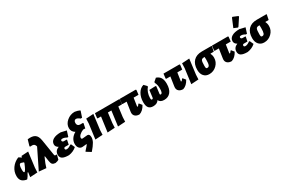

<svg xmlns="http://www.w3.org/2000/svg" viewBox="143 -2276 5861 3964"><g transform="rotate(-30 3074.0 -293.5)"><path d="M141 11Q63 -8 33 -49.5Q3 -91 3 -157Q3 -260 62.5 -344Q122 -428 224 -472H231L296 -432L300 -466L466 -476L420 -116L415 -7L238 4L253 -106H238Q203 -35 164 11ZM165 -225Q165 -146 186 -146Q215 -146 279 -304L282 -326L216 -348Q165 -348 165 -225Z M620 9 449 -7 678 -474Q667 -520 639.5 -535Q612 -550 550 -543L544 -559L585 -700Q701 -714 758.5 -675Q816 -636 833 -529L893 -153Q896 -134 906 -129.5Q916 -125 939 -130L949 -120L921 -16Q890 3 838 12Q789 9 766.5 -13Q744 -35 735 -95L717 -217H707L652 -87Z M1160 11Q1056 11 1008 -17.5Q960 -46 960 -109Q960 -206 1060 -245Q998 -278 998 -336Q998 -406 1063 -445Q1128 -484 1244 -484Q1310 -472 1376 -454L1334 -322H1307Q1257 -354 1212 -354Q1171 -354 1171 -327Q1171 -298 1207 -292H1279L1283 -282L1262 -179H1182Q1145 -179 1145 -148Q1145 -118 1184 -118Q1227 -118 1287 -162H1307L1347 -74Q1271 -5 1160 11Z M1600 189 1493 123V112Q1529 74 1559 38Q1589 2 1589 -4Q1589 -7 1584 -7Q1583 -7 1540 -2Q1497 3 1481 3Q1434 3 1405 -33Q1376 -69 1376 -129Q1376 -194 1412.5 -249Q1449 -304 1514 -340Q1435 -387 1435 -472Q1435 -566 1516.5 -636.5Q1598 -707 1706 -707Q1774 -697 1821 -674L1826 -664L1779 -523H1745Q1695 -566 1656 -566Q1632 -566 1618 -548Q1604 -530 1604 -496Q1604 -461 1623 -441.5Q1642 -422 1676 -422H1741L1749 -410L1726 -300H1692Q1681 -300 1676 -301Q1616 -276 1581.5 -242.5Q1547 -209 1547 -177Q1547 -147 1573 -147Q1580 -147 1631 -152.5Q1682 -158 1693 -158Q1747 -158 1747 -77Q1747 -24 1714.5 35Q1682 94 1600 189Z M2020 -476 1974 -116 1969 -7 1792 4 1839 -352 1843 -465Z M2083 4 2131 -351H2052L2043 -361L2056 -472H2632L2644 -461L2631 -351H2543L2513 -116L2508 -7L2331 4L2378 -351H2295L2265 -116L2260 -7Z M2842 10Q2778 10 2741.5 -22Q2705 -54 2707 -107L2710 -137L2742 -351H2644L2635 -361L2648 -472H3026L3038 -461L3025 -351H2908L2880 -165L2879 -157Q2879 -148 2888 -148Q2894 -148 2901 -155Q2908 -162 2929 -191L2942 -192L2992 -130Q2933 -19 2842 10Z M3173 7Q3100 7 3066 -35Q3032 -77 3032 -168Q3032 -285 3082.5 -370.5Q3133 -456 3215 -478L3276 -415L3275 -395Q3240 -359 3218.5 -298Q3197 -237 3197 -176Q3197 -149 3202 -138.5Q3207 -128 3220 -128Q3244 -128 3247 -155L3269 -326L3420 -332L3431 -319L3410 -152Q3407 -128 3428 -128Q3473 -128 3473 -242Q3473 -334 3440 -395V-415L3512 -478Q3582 -454 3613.5 -402Q3645 -350 3645 -258Q3645 -132 3589.5 -62.5Q3534 7 3434 7Q3341 7 3309 -60Q3269 7 3173 7Z M3884 10Q3820 10 3783.5 -22Q3747 -54 3749 -107L3752 -137L3784 -351H3686L3677 -361L3690 -472H4068L4080 -461L4067 -351H3950L3922 -165L3921 -157Q3921 -148 3930 -148Q3936 -148 3943 -155Q3950 -162 3971 -191L3984 -192L4034 -130Q3975 -19 3884 10Z M4306 -476 4260 -116 4255 -7 4078 4 4125 -352 4129 -465Z M4508 12Q4427 12 4379.5 -42Q4332 -96 4332 -189Q4332 -324 4403.5 -398Q4475 -472 4605 -472H4836L4839 -463L4815 -345H4740L4736 -336Q4760 -294 4760 -235Q4760 -134 4685.5 -61Q4611 12 4508 12ZM4536 -121Q4571 -121 4585 -156Q4599 -191 4599 -280Q4599 -323 4597 -345H4580Q4531 -345 4516 -315Q4501 -285 4501 -187Q4501 -145 4507.5 -133Q4514 -121 4536 -121Z M5040 10Q4976 10 4939.5 -22Q4903 -54 4905 -107L4908 -137L4940 -351H4842L4833 -361L4846 -472H5224L5236 -461L5223 -351H5106L5078 -165L5077 -157Q5077 -148 5086 -148Q5092 -148 5099 -155Q5106 -162 5127 -191L5140 -192L5190 -130Q5131 -19 5040 10Z M5493 -767 5509 -776 5625 -728 5630 -712Q5572 -622 5514 -536L5499 -526L5408 -564Q5459 -680 5493 -767ZM5420 11Q5316 11 5268 -17.5Q5220 -46 5220 -109Q5220 -206 5320 -245Q5258 -278 5258 -336Q5258 -406 5323 -445Q5388 -484 5504 -484Q5570 -472 5636 -454L5594 -322H5567Q5517 -354 5472 -354Q5431 -354 5431 -327Q5431 -298 5467 -292H5539L5543 -282L5522 -179H5442Q5405 -179 5405 -148Q5405 -118 5444 -118Q5487 -118 5547 -162H5567L5607 -74Q5531 -5 5420 11Z M5817 12Q5736 12 5688.5 -42Q5641 -96 5641 -189Q5641 -324 5712.5 -398Q5784 -472 5914 -472H6145L6148 -463L6124 -345H6049L6045 -336Q6069 -294 6069 -235Q6069 -134 5994.5 -61Q5920 12 5817 12ZM5845 -121Q5880 -121 5894 -156Q5908 -191 5908 -280Q5908 -323 5906 -345H5889Q5840 -345 5825 -315Q5810 -285 5810 -187Q5810 -145 5816.5 -133Q5823 -121 5845 -121Z"/></g></svg>

Font: Alegreya Sans SC Black
Style: Italic
Weight: 900
Italic angle: -7°
Designer: Juan Pablo del Peral
Foundry: Huerta Tipografica
Version: Version 2.007